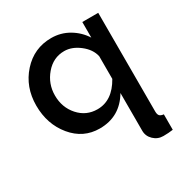

<svg xmlns="http://www.w3.org/2000/svg" viewBox="-171 -666 971 1013"><g transform="rotate(-30 314.0 -160.0)"><path d="M265 10Q165 10 99.5 -69.5Q34 -149 34 -262Q34 -375 104.5 -453.5Q175 -532 280 -532Q338 -532 386.5 -503.5Q435 -475 465 -428V-523H562V78Q562 96 569 104Q576 112 594 114V208Q567 212 535 212Q501 212 476.5 188.5Q452 165 452 132V-98Q388 10 265 10ZM305 -84Q396 -84 452 -184V-322Q442 -368 397 -403Q352 -438 305 -438Q238 -438 192 -384Q146 -330 146 -259Q146 -186 191.5 -135Q237 -84 305 -84Z"/></g></svg>

Font: Raleway
Style: Regular
Weight: 600
Designer: Matt McInerney, Pablo Impallari, Rodrigo Fuenzalida
Foundry: Matt McInerney, Pablo Impallari, Rodrigo Fuenzalida
Version: Version 1.000;PS 001.001;hotconv 1.0.56; ttfautohint (v1.5)